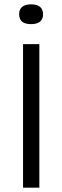

<svg xmlns="http://www.w3.org/2000/svg" viewBox="-20 -863 287 883"><path d="M86 0V-660H161V0ZM123 -752Q95 -752 81.5 -763.5Q68 -775 68 -798Q68 -820 82 -831.5Q96 -843 123 -843Q150 -843 164 -831.5Q178 -820 178 -797Q178 -775 164 -763.5Q150 -752 123 -752Z"/></svg>

Font: Bricolage Grotesque 24pt Light
Style: Regular
Weight: 300
Designer: Mathieu Triay
Foundry: Atelier Triay
Version: Version 1.001;gftools[0.9.33.dev8+g029e19f]